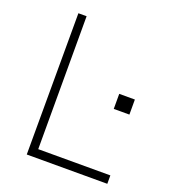

<svg xmlns="http://www.w3.org/2000/svg" viewBox="-132 -823 827 923"><g transform="rotate(20 281.0 -361.5)"><path d="M153 -723V-43H522V0H110L111 -723ZM508 -349H428V-426H508Z"/></g></svg>

Font: Public Sans VF
Style: Regular
Weight: 400
Designer: Pablo Impallari, Rodrigo Fuenzalida (Modified by Dan O. Williams and USWDS)
Version: Version 1.003